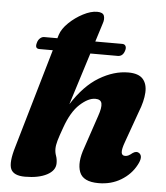

<svg xmlns="http://www.w3.org/2000/svg" viewBox="-53 -779 725 838"><g transform="rotate(5 309.5 -360.0)"><path d="M88.5 -574Q91.5 -586 100 -593.8Q108.5 -601.5 118 -601.5H176L180.5 -616.5Q189 -643.5 216.5 -670Q244 -696.5 277.8 -714Q311.5 -731.5 339 -731.5Q364.5 -731.5 369.5 -716.8Q374.5 -702 367.5 -682.5L342 -601.5H460Q470.5 -601.5 474.8 -593.8Q479 -586 475.5 -574.5Q468 -547.5 445 -547.5H325L253 -319Q306.5 -403 370.5 -441.2Q434.5 -479.5 497.5 -479.5Q542.5 -479.5 561.8 -457.8Q581 -436 579 -398.2Q577 -360.5 558 -312.5L509 -175.5Q497.5 -144 499 -129.8Q500.5 -115.5 515 -115.5Q522.5 -115.5 529.2 -118.8Q536 -122 547 -131Q563.5 -142 575.5 -133Q594 -119 573.5 -81.5Q551.5 -39.5 508.2 -13.2Q465 13 409.5 13Q341.5 13 326 -28.2Q310.5 -69.5 334.5 -135.5L383 -279.5Q396 -316.5 392.2 -334.5Q388.5 -352.5 364 -352.5Q333.5 -352.5 296.8 -319Q260 -285.5 235 -214.5Q221.5 -177.5 215.5 -156.5Q209.5 -135.5 209.5 -120Q209.5 -104 214.8 -89.8Q220 -75.5 220 -57.5Q220 -25.5 183.5 -6.2Q147 13 87.5 13Q37.5 13 25.2 -15Q13 -43 34.5 -114L160.5 -547.5H102Q80.5 -547.5 88.5 -574Z"/></g></svg>

Font: Fraunces 9pt S050
Style: Bold Italic
Weight: 700
Italic angle: -16°
Version: Version 1.000; ttfautohint (v1.8.3)